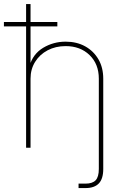

<svg xmlns="http://www.w3.org/2000/svg" viewBox="-53 -748 623 972"><path d="M379.9 204.1Q373.5 204.1 363.3 204.1Q353 204.1 344.7 204.1V181.6Q354 181.6 363.8 181.6Q373.5 181.6 379.9 181.6Q415 181.6 431.2 164.6Q447.3 147.5 447.3 107.4V0H469.7V107.4Q469.7 157.2 447.3 180.7Q424.8 204.1 379.9 204.1ZM101.6 -349.6V0H79.1V-727.5H101.6V-412.1H95.7Q113.3 -474.6 165.3 -505.9Q217.3 -537.1 279.3 -537.1Q335.4 -537.1 378.2 -513.4Q420.9 -489.7 445.3 -447.8Q469.7 -405.8 469.7 -349.6V0H447.3V-349.6Q447.3 -423.8 400.4 -469.2Q353.5 -514.6 279.3 -514.6Q228.5 -514.6 188.2 -493.4Q147.9 -472.2 124.8 -434.8Q101.6 -397.5 101.6 -349.6ZM-33.2 -614.3V-636.7H237.3V-614.3Z"/></svg>

Font: Inter 24pt Thin
Style: Regular
Weight: 250
Designer: Rasmus Andersson
Foundry: rsms
Version: Version 4.001;git-66647c0bb